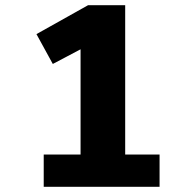

<svg xmlns="http://www.w3.org/2000/svg" viewBox="-20 -720 750 740"><path d="M462.5 -124.5H595V0H148.5V-124.5H290.5V-530L183.5 -473.5L120.5 -588.5L319.5 -700H462.5Z"/></svg>

Font: League Mono ExtraBold
Style: Regular
Weight: 800
Width: 6
Designer: Tyler Finck
Foundry: The League of Moveable Type / Tyler Finck
Version: Version 2.210